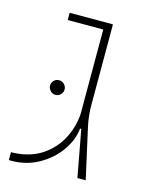

<svg xmlns="http://www.w3.org/2000/svg" viewBox="-92 -626 538 688"><g transform="rotate(15 177.5 -282.0)"><path d="M16.1 1.5Q14.2 1.5 12 1.5Q9.8 1.5 7.3 1V-28.3Q10.3 -27.8 13.2 -27.8Q16.1 -27.8 18.6 -28.3Q78.1 -31.2 120.4 -59.1Q162.6 -86.9 186 -130.6Q209.5 -174.3 212.9 -224.6V-538.1H81.1V-564.9H241.7V-267.1Q241.7 -225.1 250.5 -186L292 0H261.2L229 -173.8H224.6Q220.2 -130.4 191.7 -90.1Q163.1 -49.8 117.4 -24.2Q71.8 1.5 16.1 1.5ZM107.4 -267.6Q96.2 -267.6 88.4 -276.4Q80.6 -285.2 80.6 -294.4Q80.6 -305.7 88.4 -313.7Q96.2 -321.8 107.4 -321.8Q118.7 -321.8 126.7 -313.7Q134.8 -305.7 134.8 -294.4Q134.8 -283.2 126.7 -275.4Q118.7 -267.6 107.4 -267.6Z"/></g></svg>

Font: Heebo Thin
Style: Regular
Weight: 250
Designer: Oded Ezer
Foundry: Ezer Type House
Version: Version 3.100